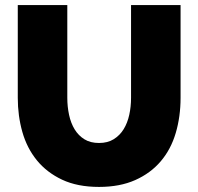

<svg xmlns="http://www.w3.org/2000/svg" viewBox="-20 -730 781 756"><path d="M370 -167Q404 -167 428 -182Q452 -197 467 -221.5Q482 -246 489 -278Q496 -310 496 -345V-710H691V-345Q691 -271 672 -206.5Q653 -142 613 -95Q573 -48 512.5 -21Q452 6 370 6Q285 6 224.5 -22.5Q164 -51 125 -99Q86 -147 68 -210.5Q50 -274 50 -345V-710H245V-345Q245 -310 252 -277.5Q259 -245 274 -220.5Q289 -196 312.5 -181.5Q336 -167 370 -167Z"/></svg>

Font: Raleway
Style: Heavy
Weight: 900
Designer: Matt McInerney, Pablo Impallari, Rodrigo Fuenzalida
Foundry: Matt McInerney, Pablo Impallari, Rodrigo Fuenzalida
Version: Version 2.001; ttfautohint (v0.8) -G 200 -r 50